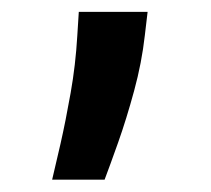

<svg xmlns="http://www.w3.org/2000/svg" viewBox="-20 -119 349 317"><path d="M152.7 177.6H66.1Q71.4 155.9 79.9 118.4Q88.4 81 96.6 34.6Q104.8 -11.7 107.6 -59.7L110.1 -99.4H223.7L219.1 -60.4Q214.1 -15.6 201.5 30.7Q188.9 77.1 175.1 116.1Q161.2 155.2 152.7 177.6Z"/></svg>

Font: Linik Sans SemiBold
Style: Regular
Weight: 600
Designer: Rasmus Andersson (font), Cristiano Sobral (main changes)
Foundry: rsms
Version: Version 3.018;June 1, 2022;FontCreator 14.0.0.2814 64-bit; t